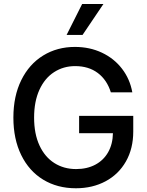

<svg xmlns="http://www.w3.org/2000/svg" viewBox="-20 -958 757 987"><path d="M366.2 -618.2Q306.2 -618.2 258.1 -587.2Q210 -556.2 182.6 -496.3Q155.3 -436.5 155.3 -353.5Q155.3 -270 182.9 -210.4Q210.4 -150.9 259.3 -119.9Q308.1 -88.9 371.1 -88.9Q427.2 -88.9 469.7 -111.3Q512.2 -133.8 535.9 -175.5Q559.6 -217.3 560.5 -273.4H386.7V-362.3H665V-282.2Q665 -194.3 627.4 -128.2Q589.8 -62 522.7 -26.1Q455.6 9.8 370.1 9.8Q274.9 9.8 202.1 -34.4Q129.4 -78.6 89.1 -160.9Q48.8 -243.2 48.8 -353.5Q48.8 -463.9 89.4 -546.1Q129.9 -628.4 201.9 -672.6Q273.9 -716.8 365.2 -716.8Q440.9 -716.8 503.7 -687.3Q566.4 -657.7 607.2 -604.7Q647.9 -551.8 660.2 -483.4H549.8Q529.8 -547.4 482.7 -582.8Q435.5 -618.2 366.2 -618.2ZM402.3 -937.5H511.7L404.3 -778.3H322.3Z"/></svg>

Font: Pretendard JP Medium
Style: Regular
Weight: 500
Designer: Base glyphs from Inter by Rasmus Andersson; Hangeul glyphs from Noto Sans CJK(Source Han Sans) by Jang Soo-young and Kan
Foundry: Kil Hyung-jin
Version: Version 1.309